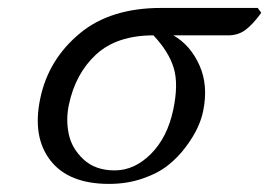

<svg xmlns="http://www.w3.org/2000/svg" viewBox="-20 -449 672 479"><path d="M548.8 -360.8H412.6Q455.6 -335.9 477.8 -285.6Q500 -235.4 486.8 -171.9Q482.9 -152.3 473.1 -130.9Q463.4 -109.4 444.3 -83.5Q425.3 -57.6 400.1 -37.4Q375 -17.1 336.2 -3.7Q297.4 9.8 252 9.8Q150.9 9.8 105.5 -49.1Q60.1 -107.9 80.6 -204.1Q101.1 -301.3 179.7 -366.2Q255.9 -429.2 382.3 -429.2H623L631.8 -417Q610.4 -387.7 592.3 -374.3Q574.2 -360.8 548.8 -360.8ZM266.1 -23.9Q315.4 -23.9 356.4 -64.9Q397.5 -106 412.1 -174.8Q425.8 -239.3 413.3 -279.8Q400.9 -320.3 362.8 -360.8Q272 -360.8 220.2 -313.5Q168.5 -266.1 151.9 -188Q144 -151.4 151.4 -115.2Q158.7 -79.1 188.2 -51.5Q217.8 -23.9 266.1 -23.9Z"/></svg>

Font: Linux Biolinum O
Style: Italic
Weight: 400
Italic angle: -12°
Designer: Philipp H. Poll
Foundry: Philipp H. Poll
Version: Version 1.1.3